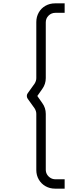

<svg xmlns="http://www.w3.org/2000/svg" viewBox="-20 -905 450 1145"><path d="M308.5 220Q277 220 251.5 205.5Q226 191 211.2 165.5Q196.5 140 196.5 109V-225.5Q196.5 -242.5 186.5 -258.5L145 -316.5Q140 -324 140 -332.8Q140 -341.5 145 -348.5L186.5 -406.5Q196.5 -422.5 196.5 -439.5V-773Q196.5 -804.5 211 -830.2Q225.5 -856 251.2 -870.5Q277 -885 308.5 -885H365.5V-828.5H310Q286.5 -828.5 269.8 -812Q253 -795.5 253 -771.5V-439.5Q253 -403.5 232 -374.5L202.5 -332.5L232 -290.5Q253 -262 253 -225.5V107Q253 123 260.8 135.8Q268.5 148.5 281.5 156.2Q294.5 164 310 164H365.5V220Z"/></svg>

Font: Vela Sans Light
Style: Regular
Weight: 300
Designer: Principal design: Mikhail Sharanda - project Manrope.
Design modification: Ravid Balaliev
Foundry: Mikhail Sharanda
Version: Version 1.001